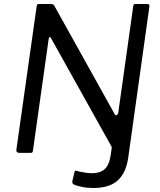

<svg xmlns="http://www.w3.org/2000/svg" viewBox="-20 -762 797 957"><path d="M714.2 -742Q727.4 -742 724.4 -727.7L619.3 22.8Q608.8 98.1 567.6 136.6Q526.5 175 445.2 175Q413.4 175 389 169.7Q364.6 164.4 352.7 159.6Q337.8 155.3 340.7 140.1L351.4 95.3Q353.4 89.4 355.2 88.5Q357.1 87.7 360.7 89.7Q370 91.7 383.1 94.6Q396.2 97.4 410.8 99.4Q425.3 101.4 438 101.4Q478.7 101.4 501.5 81.3Q524.4 61.1 531.6 11.7L537.3 -28.8L233.9 -572.5Q229.9 -579.7 226.9 -577.4Q223.8 -575.1 222.6 -567.8L144 -10.2Q143 -4 140.6 -2Q138.2 0 130.7 0H75.2Q68.5 0 64.5 -4.2Q60.5 -8.5 61.5 -15.1L162.7 -730.5Q163.9 -737.6 166 -739.8Q168 -742 174.7 -742H233.9Q241.1 -742 245.4 -739.3Q249.6 -736.5 252.7 -729.9L552.3 -191.8Q557.3 -184.6 562.8 -188.7Q568.4 -192.8 569.4 -199.3L644.2 -732.1Q645.5 -738.4 647.5 -740.2Q649.6 -742 655.5 -742H714.2Z"/></svg>

Font: Libre Franklin Thin
Style: Italic
Weight: 100
Italic angle: -8°
Designer: Pablo Impallari, Rodrigo Fuenzalida, Nhung Nguyen
Foundry: Impallari Type
Version: Version 3.000